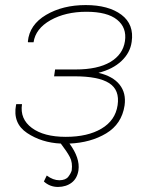

<svg xmlns="http://www.w3.org/2000/svg" viewBox="-20 -556 588 754"><path d="M213.4 151.9Q238.3 151.4 248.5 137.7Q258.8 124 261.7 112.8Q265.6 82.5 254.4 61Q243.2 39.6 218.8 7.8Q143.6 4.4 86.4 -33.7Q29.3 -71.8 43 -144L43.9 -147H66.4Q57.6 -88.9 105 -53.7Q152.3 -18.6 238.3 -18.6Q324.2 -18.6 378.4 -50.8Q433.1 -83 441.9 -143.1Q450.7 -202.6 408.7 -229.5Q366.7 -256.3 272.9 -256.3H192.4L195.8 -279.3L196.3 -283.2H276.9Q363.8 -283.2 413.1 -312.5Q462.9 -341.8 470.7 -394.5Q478.5 -447.3 439.9 -478.5Q401.4 -509.8 319.3 -509.8Q237.3 -509.8 178.2 -476.6Q119.6 -443.4 111.8 -390.1H90.3L89.4 -393.1Q95.7 -459 161.1 -497.6Q226.6 -536.1 316.4 -536.1Q406.2 -536.1 457 -498Q507.3 -460 497.1 -391.6Q491.2 -348.6 457 -316.4Q422.9 -284.2 366.7 -270Q423.3 -256.8 449.7 -223.6Q476.1 -190.4 469.2 -141.6Q458 -68.8 397 -32.2Q335.9 4.4 252.9 7.8Q294.9 64.9 288.1 112.8Q283.2 144.5 261.7 161.1Q240.2 177.7 208 178.2Q175.8 178.2 152.3 156.7L163.6 133.3Q188.5 151.9 213.4 151.9Z"/></svg>

Font: Roboto-ThinItalic
Style: Italic
Weight: 250
Italic angle: -12°
Designer: Google
Version: Version 1.100141; 2013; ttfautohint (v0.94.14-c901) -l 8 -r 